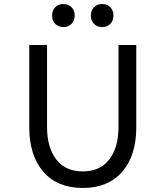

<svg xmlns="http://www.w3.org/2000/svg" viewBox="-20 -919 820 951"><path d="M125 -288V-696H213V-291Q213 -189 258.5 -129.5Q304 -70 390 -70Q476 -70 521.5 -129.5Q567 -189 567 -291V-696H655V-288Q655 -149 585.5 -68.5Q516 12 390 12Q264 12 194.5 -68.5Q125 -149 125 -288ZM238 -842Q238 -867 253.5 -883Q269 -899 294 -899Q319 -899 334.5 -883Q350 -867 350 -842Q350 -817 334.5 -801Q319 -785 294 -785Q269 -785 253.5 -801Q238 -817 238 -842ZM430 -842Q430 -867 445.5 -883Q461 -899 486 -899Q511 -899 526.5 -883Q542 -867 542 -842Q542 -817 526.5 -801Q511 -785 486 -785Q461 -785 445.5 -801Q430 -817 430 -842Z"/></svg>

Font: Amiko
Style: Regular
Weight: 400
Designer: Pablo Impallari, Rodrigo Fuenzalida, Andres Torresi
Foundry: Impallari Type
Version: Version 1.001; ttfautohint (v1.3)